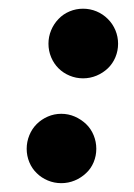

<svg xmlns="http://www.w3.org/2000/svg" viewBox="-20 -475 307 439"><path d="M113.8 -318.8Q103 -329.6 96.9 -344.2Q90.8 -358.9 90.8 -375Q90.8 -391.1 96.9 -405.8Q103 -420.4 113.8 -431.6Q124.5 -442.9 139.2 -449Q153.8 -455.1 169.9 -455.1Q186 -455.1 200.7 -449Q215.3 -442.9 226.6 -431.6Q237.8 -420.4 243.9 -405.8Q250 -391.1 250 -375Q250 -358.9 243.9 -344.2Q237.8 -329.6 226.6 -318.8Q215.3 -308.1 200.7 -302Q186 -295.9 169.9 -295.9Q153.8 -295.9 139.2 -302Q124.5 -308.1 113.8 -318.8ZM64 -79.1Q53.2 -89.4 47.1 -104Q41 -118.7 41 -134.8Q41 -150.9 47.1 -165.8Q53.2 -180.7 64 -191.4Q74.7 -202.1 89.4 -208.5Q104 -214.8 120.1 -214.8Q136.2 -214.8 150.9 -208.5Q165.5 -202.1 176.8 -191.4Q188 -180.7 194.1 -165.8Q200.2 -150.9 200.2 -134.8Q200.2 -118.7 194.1 -104Q188 -89.4 176.8 -79.1Q165.5 -68.4 150.9 -62.3Q136.2 -56.2 120.1 -56.2Q104 -56.2 89.4 -62.3Q74.7 -68.4 64 -79.1Z"/></svg>

Font: Pattaya
Style: Regular
Weight: 400
Designer: Pablo Impallari / Thai characters Designed by Thanarat Vachiruckul and Suppakit Chalermlarp
Foundry: Pablo Impallari
Version: Version 2.001